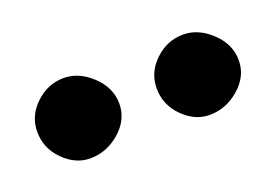

<svg xmlns="http://www.w3.org/2000/svg" viewBox="-37 -787 390 272"><g transform="rotate(-20 158.5 -651.0)"><path d="M68 -711Q91 -711 110.5 -692.5Q130 -674 130 -650Q130 -626 110 -608.5Q90 -591 65 -591Q43 -591 25 -609Q7 -627 7 -652Q7 -676 25.5 -693.5Q44 -711 68 -711ZM248 -711Q271 -711 290.5 -692.5Q310 -674 310 -650Q310 -626 290 -608.5Q270 -591 245 -591Q223 -591 205 -609Q187 -627 187 -652Q187 -676 205.5 -693.5Q224 -711 248 -711Z"/></g></svg>

Font: Sniglet
Style: Regular
Weight: 400
Designer: Haley Fiege
Foundry: Haley Fiege, Pablo Impallari, Brenda Gallo
Version: Version 2.000